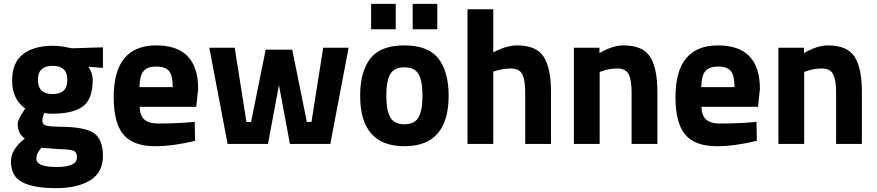

<svg xmlns="http://www.w3.org/2000/svg" viewBox="-20 -748 4557 998"><path d="M515 63Q515 148 449 189Q383 230 270.5 230Q158 230 97.5 200Q37 170 37 91Q37 28 109 -28Q72 -53 72 -104Q72 -124 102 -170L111 -184Q43 -233 43 -328.5Q43 -424 100.5 -467Q158 -510 253 -510Q296 -510 338 -500L354 -497L515 -502V-395L440 -401Q462 -367 462 -333Q462 -233 411 -195Q360 -157 251 -157Q228 -157 210 -161Q200 -135 200 -118.5Q200 -102 217 -96Q234 -90 297 -89Q423 -88 469 -55.5Q515 -23 515 63ZM169 77Q169 120 274.5 120Q380 120 380 70Q380 43 362 35.5Q344 28 286 27L196 20Q169 47 169 77ZM177 -333Q177 -259 253.5 -259Q330 -259 330 -332.5Q330 -406 253.5 -406Q177 -406 177 -333Z M706 -193Q707 -147 730.5 -126.5Q754 -106 798 -106Q891 -106 964 -112L992 -115L994 -16Q879 12 786 12Q673 12 622 -48Q571 -108 571 -243Q571 -512 792 -512Q1010 -512 1010 -286L1000 -193ZM878 -295Q878 -355 859 -378.5Q840 -402 792.5 -402Q745 -402 725.5 -377.5Q706 -353 705 -295Z M1068 -500H1200L1261 -114H1285L1361 -490H1499L1575 -114H1599L1660 -500H1792L1697 0H1487L1430 -306L1373 0H1163Z M1905 -444Q1958 -512 2082 -512Q2206 -512 2259 -443.5Q2312 -375 2312 -251Q2312 12 2082 12Q1852 12 1852 -251Q1852 -375 1905 -444ZM2009 -138Q2029 -102 2082 -102Q2135 -102 2155.5 -138Q2176 -174 2176 -251Q2176 -328 2155.5 -363Q2135 -398 2082 -398Q2029 -398 2008.5 -363Q1988 -328 1988 -251Q1988 -174 2009 -138ZM1909 -596V-728H2037V-596ZM2125 -596V-728H2253V-596Z M2544 0H2410V-700H2544V-476Q2613 -512 2668 -512Q2768 -512 2806 -453Q2844 -394 2844 -271V0H2710V-268Q2710 -331 2695 -361.5Q2680 -392 2635 -392Q2596 -392 2557 -380L2544 -376Z M3097 0H2963V-500H3096V-472Q3164 -512 3221 -512Q3321 -512 3359 -453Q3397 -394 3397 -271V0H3263V-267Q3263 -331 3248 -361.5Q3233 -392 3188 -392Q3147 -392 3109 -378L3097 -374Z M3626 -193Q3627 -147 3650.5 -126.5Q3674 -106 3718 -106Q3811 -106 3884 -112L3912 -115L3914 -16Q3799 12 3706 12Q3593 12 3542 -48Q3491 -108 3491 -243Q3491 -512 3712 -512Q3930 -512 3930 -286L3920 -193ZM3798 -295Q3798 -355 3779 -378.5Q3760 -402 3712.5 -402Q3665 -402 3645.5 -377.5Q3626 -353 3625 -295Z M4160 0H4026V-500H4159V-472Q4227 -512 4284 -512Q4384 -512 4422 -453Q4460 -394 4460 -271V0H4326V-267Q4326 -331 4311 -361.5Q4296 -392 4251 -392Q4210 -392 4172 -378L4160 -374Z"/></svg>

Font: Titillium Web[RUS by Daymarius]
Style: Bold
Weight: 700
Designer: Cyrillization by Daymarius
Foundry: Cyrillization by Daymarius
Version: Version 1.002 September 11, 2018